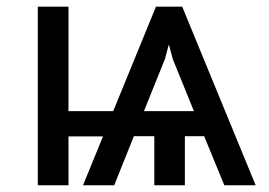

<svg xmlns="http://www.w3.org/2000/svg" viewBox="-20 -548 795 568"><path d="M182.6 -219.2H314.9L441.4 -528.3H519L736.3 0H643.6L584 -145H526.9V0H436.5V-145H376L317.9 0H225.6L284.7 -144.5H182.6V0H91.8V-528.3H182.6ZM405.8 -219.2H553.7L491.2 -373L479.5 -416.5L467.8 -373Z"/></svg>

Font: SteelSelectRoboto
Style: Roboto-Regular
Weight: 400
Designer: Google
Version: Version 2.137; 2017